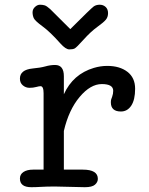

<svg xmlns="http://www.w3.org/2000/svg" viewBox="-20 -780 621 800"><path d="M333.5 0 207 -2.9Q185.1 -2.9 174.8 -2.4L153.3 -1.5Q128.9 0 110.4 0Q63 0 63 -36.1Q63 -53.7 77.9 -63.5Q92.8 -73.2 117.7 -73.2H161.6V-391.6Q161.6 -420.9 148.9 -420.9Q143.1 -420.9 130.6 -417.5Q118.2 -414.1 102.8 -414.1Q87.4 -414.1 75.2 -424.3Q63 -434.6 63 -452.1Q63 -489.3 115.7 -494.6Q148.4 -497.6 169.2 -503.4Q189.9 -509.3 209.5 -509.3Q246.1 -509.3 246.1 -462.4V-387.2Q284.2 -471.2 371.1 -497.1Q398.9 -505.4 426.8 -505.4Q479 -505.4 511 -480.7Q543 -456.1 543 -410.2Q543 -364.3 526.9 -339.8Q510.7 -315.4 483.9 -315.4Q441.9 -315.4 441.9 -353.5Q441.9 -361.3 443.4 -366.2L447.3 -377Q451.7 -389.2 451.7 -401.9Q451.7 -429.7 404.3 -429.7Q356.9 -429.7 311.8 -376Q266.6 -322.3 246.1 -234.4V-73.2H325.2Q387.7 -73.2 387.7 -34.7Q387.7 -21 375.7 -10.5Q363.8 0 333.5 0ZM231.9 -598.6Q189 -647 157.2 -670.2Q125.5 -693.4 120.6 -704.6Q115.7 -715.8 115.7 -728.8Q115.7 -741.7 125.7 -751Q135.7 -760.3 146.5 -760.3Q157.2 -760.3 165.8 -757.8Q174.3 -755.4 189 -742.2L272.9 -658.7Q360.8 -746.6 370.8 -753.4Q380.9 -760.3 395.5 -760.3Q410.2 -760.3 420.2 -751Q430.2 -741.7 430.2 -725.3Q430.2 -709 421.1 -698Q412.1 -687 385 -667.5Q357.9 -647.9 328.1 -614.7Q298.3 -581.5 290.8 -577.9Q283.2 -574.2 268.6 -574.2Q253.9 -574.2 231.9 -598.6Z"/></svg>

Font: Oldenburg
Style: Regular
Weight: 400
Designer: Nicole Fally
Foundry: Nicole Fally
Version: Version 1.001